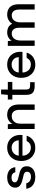

<svg xmlns="http://www.w3.org/2000/svg" viewBox="1436 -2104 680 3593"><g transform="rotate(-90 1776.5 -308.0)"><path d="M263 12Q200 12 151.5 -9Q103 -30 75 -68Q47 -106 41 -157H142Q148 -133 162.5 -113Q177 -93 202.5 -81Q228 -69 263 -69Q296 -69 317 -78.5Q338 -88 348.5 -104.5Q359 -121 359 -139Q359 -167 345.5 -181.5Q332 -196 305.5 -204.5Q279 -213 241 -220Q208 -227 175.5 -237Q143 -247 117 -263Q91 -279 76 -303.5Q61 -328 61 -363Q61 -407 84 -441Q107 -475 149.5 -494.5Q192 -514 250 -514Q333 -514 384.5 -474.5Q436 -435 444 -362H348Q343 -395 317.5 -414Q292 -433 249 -433Q206 -433 183 -415.5Q160 -398 160 -371Q160 -353 173.5 -339Q187 -325 212.5 -315.5Q238 -306 274 -298Q326 -288 368 -273.5Q410 -259 435.5 -230Q461 -201 461 -147Q461 -100 437 -64Q413 -28 368.5 -8Q324 12 263 12Z M808 12Q735 12 679 -20.5Q623 -53 591.5 -112Q560 -171 560 -250Q560 -329 591.5 -388Q623 -447 679 -480.5Q735 -514 809 -514Q883 -514 936 -481.5Q989 -449 1018 -394.5Q1047 -340 1047 -274Q1047 -264 1047 -252.5Q1047 -241 1045 -228H633V-298H947Q944 -360 905 -395.5Q866 -431 808 -431Q768 -431 733.5 -413Q699 -395 678.5 -359.5Q658 -324 658 -270V-242Q658 -186 678.5 -148Q699 -110 733 -90.5Q767 -71 807 -71Q855 -71 886.5 -92.5Q918 -114 933 -150H1033Q1019 -103 988.5 -66.5Q958 -30 912.5 -9Q867 12 808 12Z M1158 0V-502H1248L1254 -416Q1278 -461 1322 -487.5Q1366 -514 1424 -514Q1483 -514 1526 -490Q1569 -466 1593 -417.5Q1617 -369 1617 -296V0H1517V-286Q1517 -356 1486 -392.5Q1455 -429 1397 -429Q1357 -429 1326 -410Q1295 -391 1276.5 -355Q1258 -319 1258 -266V0Z M1952 0Q1905 0 1869.5 -15Q1834 -30 1815.5 -65Q1797 -100 1797 -160V-418H1710V-502H1797L1809 -628H1897V-502H2039V-418H1897V-159Q1897 -116 1914.5 -100.5Q1932 -85 1976 -85H2034V0Z M2364 12Q2291 12 2235 -20.5Q2179 -53 2147.5 -112Q2116 -171 2116 -250Q2116 -329 2147.5 -388Q2179 -447 2235 -480.5Q2291 -514 2365 -514Q2439 -514 2492 -481.5Q2545 -449 2574 -394.5Q2603 -340 2603 -274Q2603 -264 2603 -252.5Q2603 -241 2601 -228H2189V-298H2503Q2500 -360 2461 -395.5Q2422 -431 2364 -431Q2324 -431 2289.5 -413Q2255 -395 2234.5 -359.5Q2214 -324 2214 -270V-242Q2214 -186 2234.5 -148Q2255 -110 2289 -90.5Q2323 -71 2363 -71Q2411 -71 2442.5 -92.5Q2474 -114 2489 -150H2589Q2575 -103 2544.5 -66.5Q2514 -30 2468.5 -9Q2423 12 2364 12Z M2714 0V-502H2804L2811 -432Q2835 -470 2875 -492Q2915 -514 2965 -514Q3003 -514 3034.5 -504Q3066 -494 3090 -473Q3114 -452 3129 -420Q3155 -465 3200.5 -489.5Q3246 -514 3298 -514Q3359 -514 3403 -490Q3447 -466 3470 -417Q3493 -368 3493 -295V0H3394V-285Q3394 -356 3365.5 -392.5Q3337 -429 3282 -429Q3245 -429 3216 -410Q3187 -391 3170.5 -354.5Q3154 -318 3154 -266V0H3054V-285Q3054 -356 3025 -392.5Q2996 -429 2942 -429Q2906 -429 2877 -410Q2848 -391 2831 -354.5Q2814 -318 2814 -266V0Z"/></g></svg>

Font: DM Sans 16pt Medium
Style: Regular
Weight: 500
Version: Version 4.004;gftools[0.9.30]